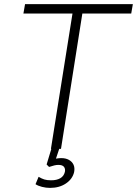

<svg xmlns="http://www.w3.org/2000/svg" viewBox="-20 -725 667 935"><path d="M228 0 333 -659H94L102 -705H627L619 -659H381L277 0ZM224 190Q204 190 184.5 185Q165 180 153 172L168 136Q183 145 196 149Q209 153 229 153Q256 153 273.5 143Q291 133 296 112Q299 97 291.5 87.5Q284 78 264 78Q255 78 244.5 80.5Q234 83 219 88L207 76L236 -20H275L250 55L232 52Q243 49 255.5 47Q268 45 279 45Q300 45 315.5 53.5Q331 62 338 77Q345 92 341 113Q333 147 301 168.5Q269 190 224 190Z"/></svg>

Font: Nunito Sans 7pt SemiCondensed ExtraLight
Style: Italic
Weight: 250
Width: 4
Italic angle: -9°
Designer: Vernon Adams
Foundry: Vernon Adams
Version: Version 3.101;gftools[0.9.27]